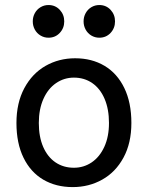

<svg xmlns="http://www.w3.org/2000/svg" viewBox="-20 -743 597 775"><path d="M283.2 -507.8Q350.6 -507.8 401.9 -477.3Q453.1 -446.8 481.7 -387.9Q510.3 -329.1 510.3 -246.6Q510.3 -165.5 478.5 -106.9Q446.8 -48.3 392.8 -18.1Q338.9 12.2 273.4 12.2Q206.1 12.2 154.8 -17.8Q103.5 -47.9 75 -106.2Q46.4 -164.6 46.4 -246.6Q46.4 -327.6 78.1 -387Q109.9 -446.3 163.8 -477.1Q217.8 -507.8 283.2 -507.8ZM278.3 -65.9Q317.9 -65.9 350.1 -87.6Q382.3 -109.4 401.1 -150.4Q419.9 -191.4 419.9 -246.6Q419.9 -302.7 402.1 -344.2Q384.3 -385.7 352.3 -407.7Q320.3 -429.7 278.3 -429.7Q238.8 -429.7 206.3 -407.5Q173.8 -385.3 155.3 -343.8Q136.7 -302.2 136.7 -246.6Q136.7 -190.4 154.5 -149.7Q172.4 -108.9 204.3 -87.4Q236.3 -65.9 278.3 -65.9ZM380.9 -722.7Q408.2 -722.7 426.3 -703.4Q444.3 -684.1 444.3 -656.7Q444.3 -629.4 426.3 -610.1Q408.2 -590.8 380.9 -590.8Q363.3 -590.8 348.6 -599.6Q334 -608.4 325.7 -623.5Q317.4 -638.7 317.4 -656.7Q317.4 -674.8 325.7 -689.9Q334 -705.1 348.6 -713.9Q363.3 -722.7 380.9 -722.7ZM175.8 -722.7Q203.1 -722.7 221.2 -703.4Q239.3 -684.1 239.3 -656.7Q239.3 -629.4 221.2 -610.1Q203.1 -590.8 175.8 -590.8Q158.2 -590.8 143.6 -599.6Q128.9 -608.4 120.6 -623.5Q112.3 -638.7 112.3 -656.7Q112.3 -674.8 120.6 -689.9Q128.9 -705.1 143.6 -713.9Q158.2 -722.7 175.8 -722.7Z"/></svg>

Font: Lesson One
Style: Regular
Weight: 400
Designer: But Ko, Victor Gaultney, Annie Olsen, Julie Remington, Don Collingsworth, Eric Hays, Becca Hirsbrunner
Version: Version 1.100